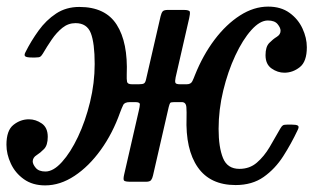

<svg xmlns="http://www.w3.org/2000/svg" viewBox="-44 -550 969 581"><path d="M884.5 -407Q884.5 -363.5 863.2 -346.8Q842 -330 816.5 -330Q796 -330 777.8 -342.8Q759.5 -355.5 759.5 -383Q759.5 -408.5 770.8 -420Q782 -431.5 793.5 -438.5Q805 -445.5 805 -457Q805 -466 796 -477Q787 -488 766.5 -488Q742.5 -488 716.5 -459Q690.5 -430 668 -381.8Q645.5 -333.5 631.5 -275.8Q617.5 -218 617.5 -160Q617.5 -104.5 630.8 -71.8Q644 -39 680.5 -39Q711.5 -39 733.2 -57.8Q755 -76.5 771.8 -104.8Q788.5 -133 804.5 -161.5Q808.5 -168.5 812.2 -170.8Q816 -173 827 -173H837.5Q852.5 -173 857.2 -170Q862 -167 857 -157Q837.5 -115.5 813 -77.2Q788.5 -39 753.8 -14.5Q719 10 669 10Q592 10 554.5 -43.8Q517 -97.5 520.5 -195Q521 -209.5 520 -225.2Q519 -241 506 -241H483Q472.5 -241 470.8 -238.2Q469 -235.5 466.5 -226L419 -19Q417 -10 413.2 -5Q409.5 0 397.5 0H351.5Q334 0 331.2 -3.8Q328.5 -7.5 331.5 -21L376 -215Q379 -227.5 379.2 -234.2Q379.5 -241 365.5 -241H349Q333 -241 328.8 -232.2Q324.5 -223.5 319.5 -210Q297 -146.5 261 -96.5Q225 -46.5 181.5 -17.8Q138 11 92.5 11Q54.5 11 28.2 -7.8Q2 -26.5 -11.2 -55Q-24.5 -83.5 -24.5 -112Q-24.5 -155.5 -3.2 -172.2Q18 -189 43.5 -189Q64 -189 82.2 -176.5Q100.5 -164 100.5 -136Q100.5 -110.5 89.2 -99Q78 -87.5 66.8 -80.5Q55.5 -73.5 55 -62Q55 -53 64.2 -42Q73.5 -31 93.5 -31Q117.5 -31 143.5 -59.8Q169.5 -88.5 192 -136Q214.5 -183.5 228.5 -241.2Q242.5 -299 242.5 -356.5Q242.5 -419.5 230.8 -449.8Q219 -480 184.5 -480Q162.5 -480 144.8 -465.8Q127 -451.5 112.5 -430.2Q98 -409 85.5 -387.5Q81.5 -381 78 -378.5Q74.5 -376 63 -376H52.5Q37.5 -376 32.8 -379.2Q28 -382.5 33 -392Q50 -426 72.8 -457.5Q95.5 -489 125.8 -509Q156 -529 196 -529Q275 -529 309.2 -475.2Q343.5 -421.5 339.5 -324Q339 -310 340.5 -302.5Q342 -295 355.5 -295H376Q388 -295 392 -297.8Q396 -300.5 398 -310L442 -501Q444.5 -511 448.2 -515.5Q452 -520 464.5 -520H511.5Q529.5 -520 530.5 -514Q531.5 -508 528.5 -495L487.5 -316Q485 -304 486.8 -299.5Q488.5 -295 501 -295H521Q533.5 -295 538 -304.2Q542.5 -313.5 546 -323Q570 -383 605.2 -429.8Q640.5 -476.5 682.2 -503.2Q724 -530 767.5 -530Q806 -530 832 -511.2Q858 -492.5 871.2 -464Q884.5 -435.5 884.5 -407Z"/></svg>

Font: Besley* Narrow
Style: Italic
Weight: 400
Width: 4
Italic angle: -13°
Designer: Owen Earl
Foundry: indestructible type*
Version: Version 3.000; ttfautohint (v1.8.3)